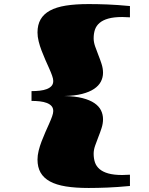

<svg xmlns="http://www.w3.org/2000/svg" viewBox="-20 -785 729 940"><path d="M163.6 -3.9Q163.6 -24.4 169.2 -47.1Q174.8 -69.8 183.6 -92.8Q192.4 -115.7 202.1 -137.9Q211.9 -160.2 220.7 -179.7Q229.5 -199.2 235.1 -215.1Q240.7 -231 240.7 -241.2Q240.7 -256.3 232.2 -265.9Q223.6 -275.4 209 -281Q194.3 -286.6 175 -288.8Q155.8 -291 134.3 -291V-338.9Q155.8 -338.9 175 -341.1Q194.3 -343.3 209 -348.9Q223.6 -354.5 232.2 -364Q240.7 -373.5 240.7 -388.7Q240.7 -398.9 235.1 -414.8Q229.5 -430.7 220.7 -450.2Q211.9 -469.7 202.1 -491.9Q192.4 -514.2 183.6 -537.1Q174.8 -560.1 169.2 -582.8Q163.6 -605.5 163.6 -626Q163.6 -663.6 178.7 -689.9Q193.8 -716.3 224.6 -733.2Q255.4 -750 302.5 -757.6Q349.6 -765.1 414.1 -765.1Q456.5 -765.1 505.9 -763.2Q555.2 -761.2 616.2 -755.4V-700.2Q595.7 -701.7 578.6 -701.7Q537.6 -701.7 510.5 -694.1Q483.4 -686.5 467.3 -672.6Q451.2 -658.7 444.8 -639.6Q438.5 -620.6 438.5 -597.2Q438.5 -579.1 445.6 -558.3Q452.6 -537.6 461.4 -515.9Q470.2 -494.1 477.3 -471.9Q484.4 -449.7 484.4 -428.7Q484.4 -405.8 473.9 -385.5Q463.4 -365.2 440.7 -349.9Q418 -334.5 381.8 -325.2Q345.7 -315.9 294.4 -314.9Q347.7 -314 383.8 -304.7Q419.9 -295.4 442.4 -280Q464.8 -264.6 474.6 -244.4Q484.4 -224.1 484.4 -201.2Q484.4 -180.2 477.3 -158Q470.2 -135.7 461.4 -114Q452.6 -92.3 445.6 -71.5Q438.5 -50.8 438.5 -32.7Q438.5 -9.3 444.8 9.8Q451.2 28.8 467.3 42.7Q483.4 56.6 510.5 64.2Q537.6 71.8 578.6 71.8Q595.7 71.8 616.2 70.3V125.5Q555.2 131.3 505.9 133.3Q456.5 135.3 414.1 135.3Q349.6 135.3 302.5 127.7Q255.4 120.1 224.6 103.3Q193.8 86.4 178.7 60.1Q163.6 33.7 163.6 -3.9Z"/></svg>

Font: Asset
Style: Regular
Weight: 400
Designer: Riccardo De Franceschi
Foundry: Sorkin Type Co.
Version: Version 1.001